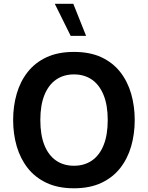

<svg xmlns="http://www.w3.org/2000/svg" viewBox="-20 -988 780 1013"><path d="M370.2 -714.1Q286 -714.1 225.3 -685.8Q164.7 -657.4 125.7 -607.6Q86.6 -557.7 68 -492.7Q49.3 -427.7 49.3 -354.6Q49.3 -281.7 68.1 -216.6Q87 -151.5 126 -101.6Q165 -51.7 225.7 -23.2Q286.3 5.4 370.2 5.4Q454.2 5.4 514.8 -23.2Q575.5 -51.7 614.5 -101.6Q653.5 -151.5 672.2 -216.6Q690.8 -281.7 690.8 -354.6Q690.8 -427.7 672.2 -492.7Q653.5 -557.7 614.7 -607.6Q575.8 -657.4 515.2 -685.8Q454.5 -714.1 370.2 -714.1ZM370.2 -595.4Q424.8 -595.4 464.7 -568Q504.5 -540.5 526.4 -486.9Q548.4 -433.2 548.4 -354.6Q548.4 -276.4 526.8 -222.6Q505.2 -168.8 465.2 -141.1Q425.1 -113.5 370.2 -113.5Q315.5 -113.5 275.6 -141.1Q235.6 -168.8 214.2 -222.4Q192.8 -276 192.8 -354.6Q192.8 -433.2 214.5 -486.9Q236.3 -540.5 276.1 -568Q316 -595.4 370.2 -595.4ZM434.2 -798.9 366.7 -968.1H269L352.8 -798.9Z"/></svg>

Font: Estedad VF
Style: Regular
Weight: 100
Designer: Amin Abedi
Version: Version 7.3